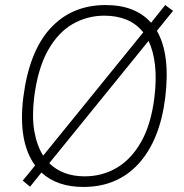

<svg xmlns="http://www.w3.org/2000/svg" viewBox="-20 -730 727 760"><path d="M72 -343Q95 -526 179.5 -618Q264 -710 398 -710Q516 -710 578 -640L634 -710L665 -687L601 -608Q655 -515 634 -343Q613 -175 529 -82.5Q445 10 310 10Q206 10 144 -47L99 9L70 -15L119 -75Q51 -168 72 -343ZM115 -343Q106 -267 116 -210Q126 -153 151 -114L547 -602Q520 -636 481 -652Q442 -668 393 -668Q325 -668 267 -634.5Q209 -601 169 -529Q129 -457 115 -343ZM315 -32Q385 -32 442.5 -66Q500 -100 539 -169Q578 -238 591 -343Q600 -417 593.5 -473Q587 -529 568 -568L175 -84Q228 -32 315 -32Z"/></svg>

Font: Haskoy ExtraLight
Style: Italic
Weight: 200
Designer: Ertekin Erdin
Foundry: Ertekin Erdin
Version: Version 2.000; ttfautohint (v1.8.4.7-5d5b)